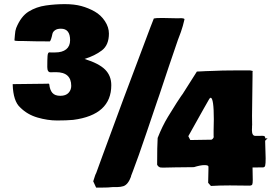

<svg xmlns="http://www.w3.org/2000/svg" viewBox="-20 -854 1304 908"><path d="M218.8 -512.2Q203.6 -512.2 203.6 -537.1Q203.6 -571.3 204.8 -588.9Q206.1 -606.4 213.4 -606.4L219.7 -606H241.2Q274.4 -606 293 -620.8Q311.5 -635.7 311.5 -664.1Q311.5 -718.3 268.1 -718.3Q250 -718.3 240 -710.9Q230 -703.6 228 -694.3Q221.7 -664.1 215.8 -658.2Q144 -658.2 84 -660.2H65.9Q51.3 -660.2 48.3 -663.1Q49.3 -667.5 50.5 -688.5Q51.8 -709.5 56.6 -721.7Q79.1 -776.9 115.5 -799.3Q151.9 -821.8 196.8 -828.1Q241.7 -834.5 286.6 -834.5Q331.5 -834.5 364.7 -825.4Q397.9 -816.4 427.7 -799.6Q457.5 -782.7 476.3 -753.9Q495.1 -725.1 495.1 -695.3Q495.1 -641.1 461.9 -615.7Q428.7 -590.3 379.9 -575.2Q447.8 -554.2 477.1 -524.9Q506.3 -495.6 506.3 -451.2Q506.3 -310.5 326.2 -287.1Q294.4 -284.2 250 -284.2Q205.6 -284.2 157.5 -298.1Q109.4 -312 75.7 -345.7Q42.5 -375 40 -454.6Q40 -456.1 40.5 -456.1L197.8 -458L209.5 -458.5Q211.9 -458.5 212.9 -455.6Q215.8 -428.2 227.8 -414.6Q239.7 -400.9 265.4 -400.9Q291 -400.9 304 -414.8Q316.9 -428.7 316.9 -447.8Q316.9 -512.7 244.6 -512.7ZM57.1 -723.6 57.6 -724.6Q57.6 -724.1 57.1 -723.6ZM827.1 -767.6 832 -768.1Q852.5 -768.1 852.5 -762.7Q845.2 -730 835.4 -702.6L821.3 -665Q777.8 -539.1 733.4 -404.3L722.7 -373.5Q716.8 -356.9 674.6 -231.4Q632.3 -106 607.9 -43L599.1 -20H600.1Q585.9 19 563.5 26.4Q551.8 30.3 533.2 30.8H512.2Q493.7 33.2 459.5 33.2H434.6Q424.3 12.2 420.9 3.4Q431.6 -31.7 434.6 -34.7L463.9 -115.2Q549.3 -350.1 690.9 -724.1L707.5 -766.6Q715.8 -769 746.6 -769L814.5 -767.6ZM1209.5 -211.4 1217.3 -211.9Q1227.1 -211.9 1230.5 -210Q1233.9 -208 1234.9 -199.2Q1240.7 -200.2 1245.6 -200.2L1233.9 -188.5L1236.3 -105Q1236.3 -79.6 1234.1 -71Q1231.9 -62.5 1224.1 -62.5H1204.1L1196.8 -62H1174.3Q1175.3 -20 1175.3 -3.4Q1175.3 13.2 1173.1 18.1Q1170.9 22.9 1162.6 23.9Q1116.7 22.9 1066.7 22.9Q1016.6 22.9 977.5 25.4L964.4 10.7L965.8 -53.7V-65.9Q965.8 -73.2 947 -73.2Q928.2 -73.2 897 -63.5L807.6 -62.5L761.2 -61.5H748Q737.3 -61.5 735.4 -63Q733.4 -64.5 731.4 -65.4Q729.5 -66.4 728.3 -67.6Q727.1 -68.8 725.8 -70.8Q724.6 -72.8 723.1 -74.7Q723.1 -164.6 725.6 -201.7Q747.6 -257.8 774.4 -301.8Q801.3 -345.7 815.4 -367.7Q829.6 -389.6 835.4 -397.9Q841.3 -406.2 842.3 -407.7V-407.2L911.1 -515.6Q915 -516.1 930.2 -516.4Q945.3 -516.6 952.6 -517.6L984.9 -518.6Q1028.8 -521 1092.3 -521H1163.1L1174.3 -518.6L1175.3 -513.7L1174.3 -514.2V-496.1L1171.9 -305.7Q1171.9 -277.3 1172.4 -265.6V-263.2L1171.9 -256.8V-251Q1171.4 -247.6 1171.4 -238.8Q1171.4 -211.4 1187.5 -211.4ZM870.6 -210 879.9 -191.9H885.7L980.5 -193.4Q988.3 -197.8 990.7 -205.6L990.2 -212.4V-236.3L991.2 -290Q991.2 -388.7 976.6 -392.1Q971.2 -389.2 969.7 -386.2L943.8 -340.8Q933.6 -322.8 926.3 -309.6Z"/></svg>

Font: Bowlby One
Style: Regular
Weight: 400
Designer: vernon adams
Foundry: vernon adams
Version: Version 1.001